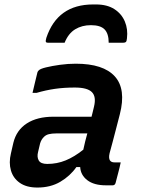

<svg xmlns="http://www.w3.org/2000/svg" viewBox="-20 -832 640 862"><path d="M388 -719Q348 -719 317.5 -700.5Q287 -682 270 -640H196Q188 -640 186 -644Q184 -648 188 -662Q238 -812 398 -812H411Q461 -812 493.5 -791Q526 -770 540.5 -735.5Q555 -701 550 -660Q549 -647 545 -643.5Q541 -640 531 -640H468Q468 -681 449.5 -700Q431 -719 388 -719ZM518 -319Q507 -277 499.5 -247.5Q492 -218 485.5 -194Q479 -170 472 -144Q466 -119 476 -109Q482 -103 494 -103H522Q517 -79 511 -57Q505 -35 499 -11Q496 0 486 0H455Q402 0 372 -23Q342 -46 340 -82H323Q295 -42 251 -16Q207 10 148 10Q99 10 69 -11Q39 -32 29 -67Q19 -102 29 -143L40 -191Q54 -248 100.5 -278Q147 -308 220 -308H391Q394 -319 396.5 -330Q399 -341 402 -353Q413 -398 392.5 -418.5Q372 -439 316 -439Q267 -439 226 -433Q185 -427 144 -415H126Q131 -438 137 -461.5Q143 -485 148 -507Q150 -513 154 -516Q160 -523 186.5 -529.5Q213 -536 249 -541Q285 -546 320 -546Q444 -546 495.5 -489Q547 -432 518 -319ZM151 -150Q145 -127 154 -111.5Q163 -96 192 -96Q236 -96 275 -112Q314 -128 354 -160Q358 -179 362.5 -197Q367 -215 372 -233H232Q213 -233 199 -229.5Q185 -226 176 -216Q165 -205 160 -188Z"/></svg>

Font: Recursive Mn Lnr St SmB
Style: Italic
Weight: 600
Italic angle: -15°
Monospace: yes
Version: Version 1.079;hotconv 1.0.112;makeotfexe 2.5.65598; ttfautoh